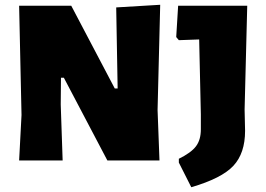

<svg xmlns="http://www.w3.org/2000/svg" viewBox="-20 -671 1112 803"><path d="M650 -651 639 -211 647 0H429L247 -346H235L234 -234L242 0H60L70 -190L60 -647H278L460 -301H472L466 -640ZM1014 -647 1003 -213 1005 -124Q1005 -30 956 22.5Q907 75 780 112L728 9V-7Q779 -32 799.5 -59Q820 -86 820 -130V-193L813 -506L728 -503L717 -516L725 -647Z"/></svg>

Font: Alegreya Sans SC Black
Style: Regular
Weight: 900
Designer: Juan Pablo del Peral
Foundry: Huerta Tipografica
Version: Version 2.007